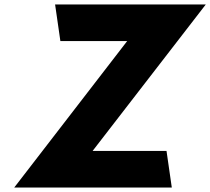

<svg xmlns="http://www.w3.org/2000/svg" viewBox="-20 -845 947 865"><path d="M907.2 -825H228.2L252 -660H553L44 0H754L730.2 -165H397.2Z"/></svg>

Font: Sztylet
Style: BdObl
Weight: 700
Foundry: Cannot Into Space Fonts, PlusOne Fonts
Version: Version 0.12